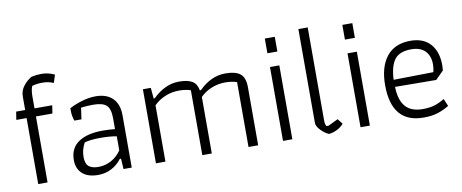

<svg xmlns="http://www.w3.org/2000/svg" viewBox="-61 -929 2876 1195"><g transform="rotate(-10 1376.5 -331.5)"><path d="M100 -417H35L43 -468H100V-554Q100 -590 123 -619.5Q146 -649 175 -665Q206 -672 237 -672Q281 -672 321 -653L305 -603Q285 -611 269.5 -614Q254 -617 233 -617Q199 -617 169 -608Q159 -581 159 -545V-468H271L263 -417H159V0H100Z M344 -108Q344 -183 399 -220.5Q454 -258 553 -258Q586 -258 630 -254V-322Q630 -382 606 -404.5Q582 -427 522 -427Q480 -427 445 -422L435 -350H390Q379 -381 379 -411V-430Q411 -448 457.5 -462Q504 -476 546 -476Q615 -476 653 -438.5Q691 -401 691 -331V0H639L635 -66H627Q601 -31 562.5 -11Q524 9 478 9Q413 9 378.5 -22.5Q344 -54 344 -108ZM633 -119V-208Q588 -216 533 -216Q467 -216 430 -205Q418 -182 412.5 -161.5Q407 -141 407 -117Q407 -74 427.5 -57Q448 -40 488 -40Q532 -40 570 -61Q608 -82 633 -119Z M844 -468H894L900 -400H907Q985 -476 1073 -476Q1128 -476 1156.5 -458.5Q1185 -441 1192 -400H1199Q1275 -476 1366 -476Q1430 -476 1460 -452Q1490 -428 1490 -366V0H1429V-410Q1396 -421 1356 -421Q1311 -421 1269.5 -404.5Q1228 -388 1197 -357V0H1137V-410Q1104 -421 1064 -421Q1018 -421 976.5 -404Q935 -387 904 -356V0H844Z M1646 -647H1709V-554H1646ZM1647 -467H1706V0H1647Z M1862 -76V-669H1921V-86Q1921 -70 1922.5 -61.5Q1924 -53 1929 -44H1943L2005 -74L2031 -41Q2015 -22 1990 -9Q1965 4 1937 7Q1913 -2 1887.5 -28Q1862 -54 1862 -76Z M2136 -647H2199V-554H2136ZM2137 -467H2196V0H2137Z M2333 -231Q2333 -346 2384.5 -411Q2436 -476 2535 -476Q2617 -476 2661 -427Q2705 -378 2705 -291Q2705 -281 2703 -259L2652 -208L2392 -210Q2394 -127 2429.5 -85.5Q2465 -44 2538 -44Q2582 -44 2613 -53.5Q2644 -63 2677 -83L2697 -36Q2660 -14 2623.5 -2.5Q2587 9 2535 9Q2333 9 2333 -231ZM2643 -259Q2649 -283 2649 -307Q2649 -361 2619 -392Q2589 -423 2531 -423Q2457 -423 2426 -382Q2395 -341 2391 -255Z"/></g></svg>

Font: Athiti
Style: Regular
Weight: 400
Designer: CadsonDemak Team
Foundry: CadsonDemak
Version: Version 1.032